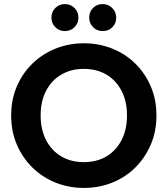

<svg xmlns="http://www.w3.org/2000/svg" viewBox="-20 -918 825 945"><path d="M393 7Q319 7 254 -19Q189 -45 140 -93Q91 -141 63 -206Q35 -271 35 -350Q35 -428 63 -493Q91 -558 140 -605.5Q189 -653 254 -679Q319 -705 393 -705Q467 -705 532 -679Q597 -653 645.5 -605.5Q694 -558 722 -493Q750 -428 750 -350Q750 -271 722 -206Q694 -141 645.5 -93Q597 -45 532 -19Q467 7 393 7ZM392 -120Q456 -120 503.5 -148Q551 -176 578 -228Q605 -280 605 -350Q605 -420 578 -471.5Q551 -523 503.5 -551Q456 -579 392 -579Q330 -579 282 -551Q234 -523 207 -471.5Q180 -420 180 -350Q180 -280 207 -228Q234 -176 282 -148Q330 -120 392 -120ZM299 -765Q271 -765 252 -784.5Q233 -804 233 -831Q233 -860 252.5 -879Q272 -898 299 -898Q328 -898 347 -878.5Q366 -859 366 -831Q366 -803 346.5 -784Q327 -765 299 -765ZM485 -765Q457 -765 438 -784.5Q419 -804 419 -831Q419 -860 438 -879Q457 -898 485 -898Q513 -898 532.5 -878.5Q552 -859 552 -831Q552 -803 533 -784Q514 -765 485 -765Z"/></svg>

Font: Parkinsans SemiBold
Style: Regular
Weight: 600
Designer: Red Stone, Indian Type Foundry
Foundry: Indian Type Foundry
Version: Version 1.000